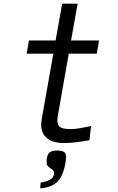

<svg xmlns="http://www.w3.org/2000/svg" viewBox="-20 -770 640 1044"><path d="M204 -92Q204 -106.5 207 -123L270 -478H125L137.5 -550H282.5L318 -750H402L366.5 -550H518.5L506 -478H354L295.5 -147Q292 -126 292 -115.5Q292 -96.5 299.5 -86.2Q307 -76 323.2 -72Q339.5 -68 368.5 -68Q386 -68 416.8 -73.2Q447.5 -78.5 475 -84.5L466.5 -7.5Q436 -2 397 3Q358 8 332 8Q268 8 236 -18Q204 -44 204 -92ZM251.5 206.5Q260.5 201.5 265.8 195.2Q271 189 273 179.5L274 171Q274 165 271.5 160.2Q269 155.5 263 151L253 144Q243 137.5 238.2 130.8Q233.5 124 233.5 109Q233.5 102 234 97.5Q237.5 67 251.2 57.8Q265 48.5 289.5 48.5Q317.5 48.5 328.5 56.5Q339.5 64.5 339.5 84.5Q339.5 90 337.5 106Q332 146 317 181Q304.5 208.5 286 223.5Q268 238.5 242 246.5Q230.5 250 218 252Q205.5 254 198.5 254L201 223Q229.5 219 251.5 206.5Z"/></svg>

Font: JuliaMono
Style: Italic
Weight: 400
Italic angle: -9°
Monospace: yes
Designer: cormullion
Foundry: corm
Version: Version 0.057; ttfautohint (v1.8.4)